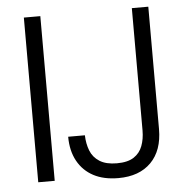

<svg xmlns="http://www.w3.org/2000/svg" viewBox="-51 -750 793 813"><g transform="rotate(-5 345.0 -344.0)"><path d="M80 0V-700H150V0ZM420 12Q358 12 314.5 -11Q271 -34 247 -77.5Q223 -121 223 -181H294Q295 -145 306.5 -115.5Q318 -86 345.5 -68.5Q373 -51 419 -51Q465 -51 491 -68Q517 -85 528 -114.5Q539 -144 539 -180V-700H609V-180Q609 -89 559 -38.5Q509 12 420 12Z"/></g></svg>

Font: DM Sans 12pt Light
Style: Regular
Weight: 300
Version: Version 4.004;gftools[0.9.30]